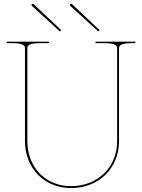

<svg xmlns="http://www.w3.org/2000/svg" viewBox="-20 -977 740 1000"><path d="M299 -820 155 -955.5C152 -958.5 148 -957 146.5 -955.5C145 -954 142.5 -950 145.5 -947L292 -813ZM499 -820 355 -955.5C352 -958.5 348 -957 346.5 -955.5C345 -954 342.5 -950 345.5 -947L492 -813ZM15 -760V-752.5H35C103.5 -752.5 110 -739.5 110 -725V-242.5C110 -101.5 210 2.5 350 2.5C493.5 2.5 600 -99.5 600 -242.5V-725C600 -739.5 606.5 -752.5 675 -752.5H685V-760H477.5V-752.5H515C583.5 -752.5 590 -739.5 590 -725V-242.5C590 -105 488.5 -7.5 350 -7.5C215.5 -7.5 122.5 -107 122.5 -242.5V-725C122.5 -739.5 129 -752.5 197.5 -752.5H235V-760Z"/></svg>

Font: Znikomit
Style: Regular
Weight: 100
Designer: gluk
Foundry: gluk
Version: Version 0.55